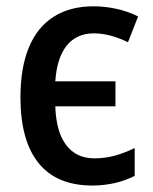

<svg xmlns="http://www.w3.org/2000/svg" viewBox="-20 -570 479 600"><path d="M268.6 9.8Q157.2 9.8 100.6 -60.3Q43.9 -130.4 43.9 -266.1Q43.9 -357.9 70.1 -421.4Q96.2 -484.9 147.5 -517.6Q198.7 -550.3 272.5 -550.3Q307.6 -550.3 343.5 -542.5Q379.4 -534.7 411.6 -518.6L379.9 -438Q354 -450.7 326.7 -458.3Q299.3 -465.8 273.9 -465.8Q219.2 -465.8 188.5 -427.5Q157.7 -389.2 152.8 -315.9H340.8V-237.8H152.8Q155.3 -158.2 186.8 -116.7Q218.3 -75.2 274.9 -75.2Q308.6 -75.2 339.4 -83.7Q370.1 -92.3 400.9 -107.4V-20.5Q373 -5.9 338.9 2Q304.7 9.8 268.6 9.8Z"/></svg>

Font: Open Sans
Style: Regular
Weight: 600
Width: 3
Foundry: Ascender Corporation
Version: Version 1.000